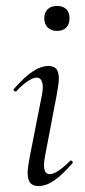

<svg xmlns="http://www.w3.org/2000/svg" viewBox="-20 -617 287 646"><path d="M73 -36Q73 -51 80 -89L121 -297Q124 -312 124 -324Q124 -339 118.5 -347.5Q113 -356 104 -356Q92 -356 73.5 -344Q55 -332 35 -310Q34 -309 32 -309Q29 -309 26.5 -312.5Q24 -316 27 -318Q62 -358 90 -376.5Q118 -395 143 -395Q161 -395 169.5 -385Q178 -375 178 -352Q178 -338 171 -299L131 -89Q128 -73 128 -62Q128 -31 147 -31Q171 -31 215 -75Q217 -77 219 -77Q222 -77 224 -73.5Q226 -70 223 -67Q189 -28 162 -9.5Q135 9 109 9Q91 9 82 -1.5Q73 -12 73 -36ZM129 -556Q129 -575 140.5 -586Q152 -597 172 -597Q192 -597 203 -586Q214 -575 214 -556Q214 -536 203 -524.5Q192 -513 172 -513Q152 -513 140.5 -524.5Q129 -536 129 -556Z"/></svg>

Font: Cormorant Garamond
Style: Italic
Weight: 400
Italic angle: -10°
Designer: Christian Thalmann (Catharsis Fonts)
Foundry: Catharsis Fonts
Version: Version 4.000